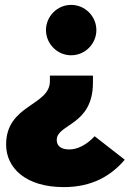

<svg xmlns="http://www.w3.org/2000/svg" viewBox="-20 -538 535 785"><path d="M271 -312C328 -312 374 -359 374 -415C374 -471 328 -518 271 -518C214 -518 168 -471 168 -415C168 -359 214 -312 271 -312ZM241 227C356 227 434 181 490 115L367 19C334 54 298 73 263 73C230 73 212 59 212 34C212 -32 360 -24 360 -200V-229H184V-206C184 -105 5 -111 5 53C5 147 83 227 241 227Z"/></svg>

Font: Fira Sans Heavy
Style: Regular
Weight: 900
Designer: bBox Type GmbH & Carrois Corporate GbR & Edenspiekermann AG
Foundry: bBox Type GmbH & Carrois Corporate GbR & Edenspiekermann AG
Version: Version 4.300;PS 004.300;hotconv 1.0.88;makeotf.lib2.5.64775